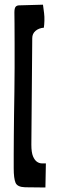

<svg xmlns="http://www.w3.org/2000/svg" viewBox="-20 -707 251 840"><path d="M117.2 -74.2Q117.2 -40 124.5 -22.9Q131.8 -5.9 142.1 1Q152.3 7.8 163.1 7.8Q173.8 7.8 180.7 7.8L178.7 113.3L89.8 112.3Q55.7 111.3 47.9 92.3Q40 73.2 40 29.3Q40 6.8 40 -31.2Q40 -69.3 40.5 -114.7Q41 -160.2 41.5 -209.5Q42 -258.8 43 -305.7Q43.9 -352.5 43.9 -409.2Q43.9 -465.8 43.9 -516.6Q43.9 -567.4 43.5 -605Q43 -642.6 43 -652.3Q43 -670.9 48.3 -677.2Q53.7 -683.6 64.5 -683.6L168 -686.5Q170.9 -667 172.9 -649.4Q174.8 -633.8 174.3 -616.7Q173.8 -599.6 171.9 -585.9Q149.4 -584 135.3 -571.8Q121.1 -559.6 121.1 -540L117.2 -74.2Z"/></svg>

Font: Rancho
Style: Regular
Weight: 400
Designer: Font Diner, Inc
Foundry: Font Diner, Inc
Version: Version 1.000